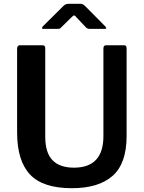

<svg xmlns="http://www.w3.org/2000/svg" viewBox="-20 -980 757 1010"><path d="M358 10Q205 10 137.5 -62.5Q70 -135 70 -283V-724Q70 -733 74 -737.5Q78 -742 84 -742H204Q218 -742 218 -726V-261Q218 -177 256 -137.5Q294 -98 369 -98Q524 -98 524 -264V-725Q524 -742 538 -742H633Q646 -742 646 -726V-265Q646 -120 572.5 -55Q499 10 358 10ZM383 -888Q374 -899 370 -899Q366 -899 355 -888L302 -836Q297 -830 293.5 -829Q290 -828 281 -828H209Q201 -828 201 -833Q201 -837 207 -843L313 -948Q319 -954 325.5 -957Q332 -960 343 -960H404Q416 -960 427 -949L532 -843Q539 -836 539 -832Q539 -828 530 -828H453Q439 -828 432 -836Z"/></svg>

Font: n
Style: Regular
Weight: 600
Designer: Pablo Impallari, Rodrigo Fuenzalida
Foundry: Impallari Type
Version: Version 1.002; ttfautohint (v1.5)